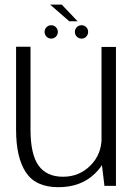

<svg xmlns="http://www.w3.org/2000/svg" viewBox="-20 -792 583 818"><path d="M425 0H474V-592H412.5V-103.5ZM110 -593H48.5V-239Q48.5 -121 90.2 -57.8Q132 5.5 228.5 5.5Q324.5 5.5 383.8 -52Q443 -109.5 443 -179L413 -206Q413 -134.5 365.2 -86.8Q317.5 -39 248.5 -39Q178.5 -39 144.2 -86.8Q110 -134.5 110 -240.5ZM198 -627.5Q210 -627.5 218.2 -636Q226.5 -644.5 226.5 -656Q226.5 -668 218.2 -676.2Q210 -684.5 198 -684.5Q186.5 -684.5 178.2 -676.2Q170 -668 170 -656Q170 -644.5 178.2 -636Q186.5 -627.5 198 -627.5ZM327.5 -627.5Q339.5 -627.5 347.5 -636Q355.5 -644.5 355.5 -656Q355.5 -668 347.5 -676.2Q339.5 -684.5 327.5 -684.5Q315.5 -684.5 307.2 -676.2Q299 -668 299 -656Q299 -644.5 307.2 -636Q315.5 -627.5 327.5 -627.5ZM275 -701.5H310.5L243 -772.5H193.5Z"/></svg>

Font: Anybody UltraCondensed Thin Light
Style: Regular
Weight: 300
Version: Version 1.111